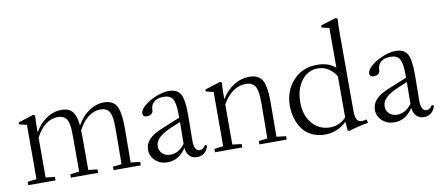

<svg xmlns="http://www.w3.org/2000/svg" viewBox="-67 -982 2875 1253"><g transform="rotate(-10 1370.5 -355.0)"><path d="M35.6 0V-22.5L95.2 -29.3V-389.2L45.4 -400.9V-414.1L147 -446.3L158.7 -439.5Q155.8 -399.4 155.8 -372.1V-328.6Q186.5 -383.8 233.6 -415Q280.8 -446.3 333.5 -446.3Q384.3 -446.3 407.2 -416.5Q430.2 -386.7 435.5 -324.2Q466.8 -381.3 514.4 -413.8Q562 -446.3 615.7 -446.3Q642.6 -446.3 661.6 -437.5Q680.7 -428.7 692.1 -413.8Q703.6 -398.9 710 -372.8Q716.3 -346.7 718.5 -318.4Q720.7 -290 720.7 -248.5Q720.7 -136.7 719.2 -29.8L781.2 -22.5V0H600.6V-22.5L658.7 -29.3Q660.6 -180.7 660.6 -260.7Q660.6 -290.5 659.4 -310.1Q658.2 -329.6 653.8 -349.1Q649.4 -368.7 641.4 -379.9Q633.3 -391.1 619.4 -397.9Q605.5 -404.8 585.4 -404.8Q541 -404.8 502.9 -375.5Q464.8 -346.2 437.5 -292Q438.5 -264.6 438.5 -248.5V-29.8L498.5 -22.5V0H317.9V-22.5L377.9 -29.3V-260.7Q377.9 -290.5 376.7 -310.1Q375.5 -329.6 371.1 -349.1Q366.7 -368.7 358.6 -379.6Q350.6 -390.6 336.7 -397.5Q322.8 -404.3 302.7 -404.3Q258.8 -404.8 220.9 -376Q183.1 -347.2 155.8 -293V-29.8L216.3 -22.5V0Z M958 11.2Q910.2 11.2 877.7 -18.3Q845.2 -47.9 845.2 -91.3Q845.2 -166.5 954.1 -210.4L1082 -262.7V-281.2Q1082 -357.4 1065.4 -386Q1048.8 -414.6 1004.4 -414.6Q962.9 -414.6 940.4 -395Q918 -375.5 918 -339.8Q918 -325.7 906.2 -316.9Q894.5 -308.1 876 -308.1Q849.6 -308.1 849.6 -332.5Q849.6 -354.5 881.3 -381.6Q913.1 -408.7 959.2 -427.5Q1005.4 -446.3 1042.5 -446.3Q1100.1 -446.3 1121.3 -409.7Q1142.6 -373 1142.6 -272.9Q1142.6 -240.7 1141.6 -181.4Q1140.6 -122.1 1140.6 -103Q1140.1 -67.9 1149.7 -49.3Q1159.2 -30.8 1177.7 -30.8Q1200.7 -30.8 1216.8 -58.1L1229.5 -51.8Q1221.2 -21.5 1201.7 -5.1Q1182.1 11.2 1154.3 11.2Q1123 11.2 1104 -8.1Q1085 -27.3 1081.1 -62.5Q1032.2 11.2 958 11.2ZM911.6 -102.1Q911.6 -72.3 932.1 -53.5Q952.6 -34.7 984.4 -34.7Q1040 -34.7 1080.6 -90.3L1082 -233.9L1025.4 -210.4Q966.3 -186 939 -159.9Q911.6 -133.8 911.6 -102.1Z M1272.9 0V-22.5L1332.5 -29.3V-388.7L1282.7 -400.9V-414.1L1384.3 -446.3L1396.5 -439.5Q1393.1 -404.3 1393.1 -372.1V-330.1Q1425.8 -384.8 1474.6 -415.5Q1523.4 -446.3 1577.6 -446.3Q1606 -446.3 1625.7 -437.5Q1645.5 -428.7 1657.5 -413.8Q1669.4 -398.9 1676 -372.8Q1682.6 -346.7 1684.8 -318.4Q1687 -290 1687 -248.5Q1687 -136.7 1685.5 -29.8L1748 -22.5V0H1567.4V-22.5L1625 -29.3Q1627 -180.7 1627 -260.7Q1627 -290.5 1625.5 -310.1Q1624 -329.6 1619.4 -349.1Q1614.7 -368.7 1606.4 -379.6Q1598.1 -390.6 1583.5 -397.5Q1568.8 -404.3 1547.9 -404.3Q1501.5 -404.3 1461.7 -376Q1421.9 -347.7 1393.1 -294.4V-29.8L1453.6 -22.5V0Z M2158.7 15.6 2149.9 8.3 2146 -47.9Q2083.5 11.2 2002.4 11.2Q1952.1 11.2 1913.3 -8.1Q1874.5 -27.3 1852.1 -59.6Q1829.6 -91.8 1818.1 -130.4Q1806.6 -168.9 1806.6 -211.4Q1806.6 -313 1868.4 -379.6Q1930.2 -446.3 2026.9 -446.3Q2102.5 -446.3 2148.9 -406.2V-668.9L2098.6 -680.7V-694.3L2200.2 -726.1L2212.4 -719.2Q2209.5 -679.2 2209.5 -652.3V-113.3Q2209.5 -70.8 2219.2 -52.5Q2229 -34.2 2252.4 -34.2Q2263.7 -34.2 2284.7 -39.1L2289.6 -15.6Q2267.6 -12.7 2224.1 -2.2Q2180.7 8.3 2158.7 15.6ZM2041.5 -29.3Q2078.1 -29.3 2106.7 -44.2Q2135.3 -59.1 2148.9 -77.6V-348.6Q2128.4 -382.8 2097.4 -402.6Q2066.4 -422.4 2028.3 -422.4Q1961.4 -422.4 1919.4 -366Q1877.4 -309.6 1877.4 -224.1Q1877.4 -137.7 1923.8 -83.5Q1970.2 -29.3 2041.5 -29.3Z M2461.4 11.2Q2413.6 11.2 2381.1 -18.3Q2348.6 -47.9 2348.6 -91.3Q2348.6 -166.5 2457.5 -210.4L2585.4 -262.7V-281.2Q2585.4 -357.4 2568.8 -386Q2552.2 -414.6 2507.8 -414.6Q2466.3 -414.6 2443.8 -395Q2421.4 -375.5 2421.4 -339.8Q2421.4 -325.7 2409.7 -316.9Q2397.9 -308.1 2379.4 -308.1Q2353 -308.1 2353 -332.5Q2353 -354.5 2384.8 -381.6Q2416.5 -408.7 2462.6 -427.5Q2508.8 -446.3 2545.9 -446.3Q2603.5 -446.3 2624.8 -409.7Q2646 -373 2646 -272.9Q2646 -240.7 2645 -181.4Q2644 -122.1 2644 -103Q2643.6 -67.9 2653.1 -49.3Q2662.6 -30.8 2681.2 -30.8Q2704.1 -30.8 2720.2 -58.1L2732.9 -51.8Q2724.6 -21.5 2705.1 -5.1Q2685.5 11.2 2657.7 11.2Q2626.5 11.2 2607.4 -8.1Q2588.4 -27.3 2584.5 -62.5Q2535.6 11.2 2461.4 11.2ZM2415 -102.1Q2415 -72.3 2435.5 -53.5Q2456.1 -34.7 2487.8 -34.7Q2543.5 -34.7 2584 -90.3L2585.4 -233.9L2528.8 -210.4Q2469.7 -186 2442.4 -159.9Q2415 -133.8 2415 -102.1Z"/></g></svg>

Font: Elstob Light
Style: Regular
Weight: 300
Designer: Peter S. Baker
Version: Version 1.015